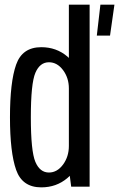

<svg xmlns="http://www.w3.org/2000/svg" viewBox="-20 -805 514 828"><path d="M397.5 -651.5H454.5L473.5 -785H413ZM287 0H366.5V-785H277V-77ZM158 3Q223 3 270.2 -36.8Q317.5 -76.5 317.5 -130.5L277 -175.5Q277 -129.5 251.8 -95.2Q226.5 -61 191 -61Q152 -61 132.5 -107Q113 -153 113 -299Q113 -445 132.5 -490.8Q152 -536.5 191 -536.5Q226.5 -536.5 251.8 -502.8Q277 -469 277 -423.5L317.5 -467Q317.5 -521.5 270.2 -561.5Q223 -601.5 158 -601.5Q76 -601.5 49.5 -526.2Q23 -451 23 -299Q23 -148 49.5 -72.5Q76 3 158 3Z"/></svg>

Font: Anybody Condensed
Style: Regular
Weight: 400
Width: 3
Designer: Tyler Finck
Foundry: Etcetera Type Company
Version: Version 1.113;gftools[0.9.25]